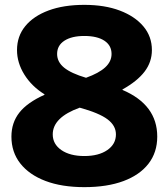

<svg xmlns="http://www.w3.org/2000/svg" viewBox="-20 -760 693 790"><path d="M327 10Q234 10 167 -15.5Q100 -41 63.5 -87.5Q27 -134 27 -198Q27 -255 59.5 -296.5Q92 -338 163 -370V-372Q110 -405 80 -453.5Q50 -502 50 -554Q50 -611 84 -652.5Q118 -694 180 -717Q242 -740 327 -740Q411 -740 473 -716.5Q535 -693 570 -651.5Q605 -610 605 -554Q605 -505 575 -465.5Q545 -426 484 -392V-390Q627 -329 627 -198Q627 -133 591 -86.5Q555 -40 488 -15Q421 10 327 10ZM327 -118Q386 -118 421.5 -142.5Q457 -167 457 -207Q457 -243 422.5 -269Q388 -295 308 -317Q197 -277 197 -207Q197 -167 232.5 -142.5Q268 -118 327 -118ZM334 -440Q387 -459 413 -483Q439 -507 439 -538Q439 -573 409.5 -592.5Q380 -612 327 -612Q275 -612 245 -592.5Q215 -573 215 -538Q215 -505 244 -481.5Q273 -458 334 -440Z"/></svg>

Font: M PLUS 2 ExtraBold
Style: Regular
Weight: 800
Version: Version 1.001